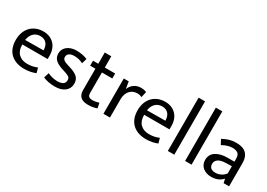

<svg xmlns="http://www.w3.org/2000/svg" viewBox="-1 -1458 3078 2215"><g transform="rotate(30 1538.0 -350.5)"><path d="M468 -225H131V-221Q131 -143 173.5 -101Q216 -59 289 -59Q327 -59 356.5 -65Q386 -71 421 -85L439 -20Q410 -7 370.5 1Q331 9 286 9Q235 9 190.5 -5Q146 -19 112 -48.5Q78 -78 58.5 -124Q39 -170 39 -234Q39 -289 55.5 -334Q72 -379 102 -410.5Q132 -442 174.5 -459.5Q217 -477 270 -477Q315 -477 351.5 -462Q388 -447 414 -420Q440 -393 454 -355Q468 -317 468 -271ZM377 -288Q377 -314 370.5 -336.5Q364 -359 350.5 -376Q337 -393 316 -403Q295 -413 265 -413Q210 -413 175.5 -378Q141 -343 133 -286Z M836 -382Q803 -398 776 -404Q749 -410 722 -410Q674 -410 651 -392.5Q628 -375 628 -346Q628 -325 644 -309.5Q660 -294 711 -279L741 -270Q808 -250 842.5 -218.5Q877 -187 877 -133Q877 -69 829.5 -30Q782 9 697 9Q652 9 610.5 1Q569 -7 539 -21L560 -90Q589 -76 623 -67.5Q657 -59 692 -59Q737 -59 763.5 -75Q790 -91 790 -128Q790 -160 767 -173.5Q744 -187 701 -200L670 -210Q605 -231 573.5 -262.5Q542 -294 542 -344Q542 -374 555 -399Q568 -424 590.5 -441Q613 -458 644 -467.5Q675 -477 712 -477Q747 -477 784.5 -470.5Q822 -464 856 -449Z M1226 -404H1088V-131Q1088 -96 1105.5 -84Q1123 -72 1151 -72Q1171 -72 1195 -76.5Q1219 -81 1237 -87L1251 -20Q1231 -12 1200 -6Q1169 0 1135 0Q1065 0 1033 -30.5Q1001 -61 1001 -119V-404H931V-470H1001V-620H1088V-470H1226Z M1341 0V-470H1407L1422 -376Q1439 -421 1478 -449Q1517 -477 1568 -477Q1594 -477 1611 -473Q1628 -469 1642 -463L1625 -386Q1613 -392 1598.5 -396Q1584 -400 1564 -400Q1535 -400 1510.5 -390Q1486 -380 1467.5 -360Q1449 -340 1438.5 -310.5Q1428 -281 1428 -243V0Z M2091 -225H1754V-221Q1754 -143 1796.5 -101Q1839 -59 1912 -59Q1950 -59 1979.5 -65Q2009 -71 2044 -85L2062 -20Q2033 -7 1993.5 1Q1954 9 1909 9Q1858 9 1813.5 -5Q1769 -19 1735 -48.5Q1701 -78 1681.5 -124Q1662 -170 1662 -234Q1662 -289 1678.5 -334Q1695 -379 1725 -410.5Q1755 -442 1797.5 -459.5Q1840 -477 1893 -477Q1938 -477 1974.5 -462Q2011 -447 2037 -420Q2063 -393 2077 -355Q2091 -317 2091 -271ZM2000 -288Q2000 -314 1993.5 -336.5Q1987 -359 1973.5 -376Q1960 -393 1939 -403Q1918 -413 1888 -413Q1833 -413 1798.5 -378Q1764 -343 1756 -286Z M2199 0V-710H2285V0Z M2429 0V-710H2515V0Z M2660 -428Q2684 -440 2705 -449.5Q2726 -459 2747 -465Q2768 -471 2790 -474Q2812 -477 2838 -477Q2877 -477 2909.5 -468.5Q2942 -460 2965.5 -440Q2989 -420 3002 -387.5Q3015 -355 3015 -306V0H2942L2931 -52H2929Q2898 -19 2861 -5Q2824 9 2779 9Q2745 9 2716.5 -0.5Q2688 -10 2667 -27.5Q2646 -45 2634.5 -70Q2623 -95 2623 -126Q2623 -200 2681.5 -238.5Q2740 -277 2836 -277H2926V-317Q2926 -368 2900 -386.5Q2874 -405 2830 -405Q2804 -405 2770.5 -396.5Q2737 -388 2694 -364ZM2927 -217 2853 -215Q2778 -213 2746.5 -188.5Q2715 -164 2715 -129Q2715 -108 2722 -93.5Q2729 -79 2740.5 -71Q2752 -63 2767.5 -59.5Q2783 -56 2800 -56Q2833 -56 2867 -71.5Q2901 -87 2927 -121Z"/></g></svg>

Font: Mukta Vaani
Style: Regular
Weight: 400
Designer: Noopur Datye, Girish Dalvi, Yashodeep Gholap, Pallavi Karambelkar
Foundry: Ek Type
Version: Version 2.538;PS 1.000;hotconv 16.6.51;makeotf.lib2.5.65220;